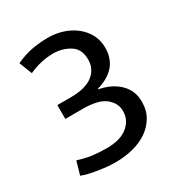

<svg xmlns="http://www.w3.org/2000/svg" viewBox="-112 -932 523 566"><g transform="rotate(-30 149.5 -649.0)"><path d="M21 -835Q52 -849 78.5 -853.5Q105 -858 131 -858Q158 -858 182 -850Q206 -842 224 -827.5Q242 -813 252.5 -793Q263 -773 263 -748Q263 -677 184 -654V-652Q226 -644 251.5 -619Q277 -594 277 -557Q277 -527 264 -505Q251 -483 229.5 -468.5Q208 -454 180 -447Q152 -440 122 -440Q96 -440 63.5 -445Q31 -450 10 -458L23 -503Q52 -494 73.5 -491.5Q95 -489 121 -489Q139 -489 156 -493Q173 -497 186 -506Q199 -515 207 -528.5Q215 -542 215 -561Q215 -587 192 -606Q169 -625 115 -625H56V-672H100Q152 -672 177 -691.5Q202 -711 202 -743Q202 -779 177 -794.5Q152 -810 121 -810Q79 -810 38 -791Z"/></g></svg>

Font: Mukta Malar Light
Style: Regular
Weight: 300
Designer: Aadarsh Rajan, Girish Dalvi, Yashodeep Gholap
Foundry: Ek Type
Version: Version 2.538;PS 1.000;hotconv 16.6.51;makeotf.lib2.5.65220;